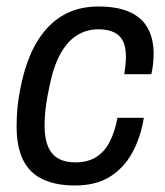

<svg xmlns="http://www.w3.org/2000/svg" viewBox="-20 -558 508 590"><path d="M210 12Q152 12 111.5 -7Q71 -26 51 -66.5Q31 -107 31 -170Q31 -197 33.5 -225.5Q36 -254 42 -283Q53 -342 73 -389Q93 -436 123 -469.5Q153 -503 192.5 -520.5Q232 -538 283 -538Q340 -538 377.5 -521.5Q415 -505 433.5 -472.5Q452 -440 452 -393Q452 -379 450.5 -363Q449 -347 445 -330H362Q364 -344 365.5 -358Q367 -372 367 -383Q367 -412 358.5 -430.5Q350 -449 331 -458.5Q312 -468 282 -468Q245 -468 215 -448.5Q185 -429 164 -389.5Q143 -350 131 -288Q125 -260 122 -238.5Q119 -217 118 -201Q117 -185 117 -171Q117 -133 127.5 -108Q138 -83 159 -71Q180 -59 211 -59Q249 -59 275 -75Q301 -91 317 -122Q333 -153 341 -196H422Q412 -135 386 -88Q360 -41 317 -14.5Q274 12 210 12Z"/></svg>

Font: Archivo SemiCondensed
Style: Italic
Weight: 400
Width: 4
Italic angle: -10°
Designer: Hector Gatti
Foundry: Omnibus-Type
Version: Version 2.001